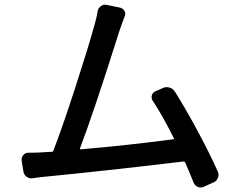

<svg xmlns="http://www.w3.org/2000/svg" viewBox="-20 -789 1040 836"><path d="M928.7 -41Q931.6 -34.2 931.6 -27.3Q931.6 -20.5 928.7 -14.6Q923.8 -1 910.2 4.9L867.2 24.4Q861.3 27.3 854.5 27.3Q847.7 27.3 841.8 25.4Q829.1 19.5 823.2 6.8Q805.7 -37.1 786.1 -82Q784.2 -85.9 779.3 -85.9Q418.9 -43 174.8 -19.5Q160.2 -18.6 121.1 -12.7Q107.4 -10.7 95.7 -19.5Q84 -28.3 82 -42L74.2 -89.8Q74.2 -92.8 74.2 -94.7Q74.2 -105.5 81.1 -113.3Q89.8 -124 103.5 -124Q144.5 -124 168.9 -126Q174.8 -127 187.5 -127.4Q200.2 -127.9 206.1 -127.9Q210 -127.9 211.9 -131.8Q251 -232.4 308.1 -408.7Q365.2 -585 388.7 -670.9Q400.4 -709 405.3 -741.2Q408.2 -754.9 419.9 -762.7Q428.7 -768.6 437.5 -768.6Q441.4 -768.6 445.3 -767.6L502 -755.9Q515.6 -752.9 522 -741.2Q528.3 -729.5 522.5 -716.8Q508.8 -681.6 498 -648.4Q388.7 -301.8 328.1 -142.6Q328.1 -140.6 329.1 -139.6Q330.1 -138.7 331.1 -138.7Q535.2 -156.2 734.4 -182.6Q739.3 -182.6 737.3 -186.5Q686.5 -288.1 645.5 -349.6Q637.7 -360.4 641.1 -373.5Q644.5 -386.7 657.2 -391.6L690.4 -406.2Q704.1 -412.1 718.3 -407.7Q732.4 -403.3 741.2 -390.6Q788.1 -316.4 841.8 -216.3Q895.5 -116.2 928.7 -41Z"/></svg>

Font: Gen Jyuu Gothic L Monospace Medium
Style: Regular
Weight: 500
Designer: [Source Han Sans]
Ryoko NISHIZUKA  (kana & ideographs); Paul D. Hunt (Latin, Greek & Cyrillic); Wenlong ZHANG  (bopomofo
Version: Version 1.002.20150607